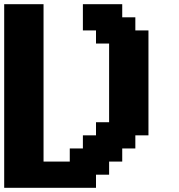

<svg xmlns="http://www.w3.org/2000/svg" viewBox="-20 -895 852 915"><path d="M0 0H437.5V-62.5H500V-125H562.5V-187.5H625V-250H687.5V-750H625V-812.5H562.5V-875H375V-750H437.5V-687.5H500V-312.5H437.5V-250H375V-187.5H312.5V-125H187.5V-875H0Z"/></svg>

Font: Faithful 32x
Style: Semibold
Weight: 400
Foundry: Faithful Resource Pack
Version: Version 1.0; January 27, 2023